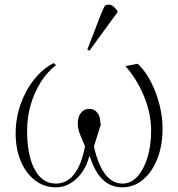

<svg xmlns="http://www.w3.org/2000/svg" viewBox="-20 -788 763 822"><path d="M219 14Q169 14 130 -16Q91 -46 69 -98Q47 -150 47 -217Q47 -281 68 -341Q89 -401 126 -447.5Q163 -494 210 -518L220 -509Q183 -481 155 -437Q127 -393 111.5 -339.5Q96 -286 96 -229Q96 -123 128.5 -62.5Q161 -2 219 -2Q313 -2 344 -161Q331 -192 324 -209Q317 -226 315 -237Q313 -248 313 -261Q313 -288 326.5 -305Q340 -322 362 -322Q384 -322 397 -305Q410 -288 410 -259Q410 -253 412 -257Q414 -261 415.5 -265Q417 -269 415 -264Q413 -259 405.5 -235.5Q398 -212 382 -161Q418 -2 505 -2Q540 -2 567.5 -31.5Q595 -61 611 -112.5Q627 -164 627 -229Q627 -300 597.5 -373.5Q568 -447 517 -505L569 -515L574 -511Q605 -480 627.5 -435Q650 -390 663 -339Q676 -288 676 -237Q676 -165 653.5 -108Q631 -51 592 -18.5Q553 14 503 14Q406 14 365 -118H362Q346 -59 307 -22.5Q268 14 219 14ZM363 -571 354 -576 414 -732Q422 -751 426.5 -759.5Q431 -768 446 -768Q455 -768 463.5 -762Q472 -756 483 -741V-736Z"/></svg>

Font: Display Extralight
Style: Regular
Weight: 200
Designer: Latin by Veronika Burian and Jose Scaglione. Greek by Irene Vlachou. Cyrillic by Vera Evstafieva.
Foundry: TypeTogether
Version: Version 3.002